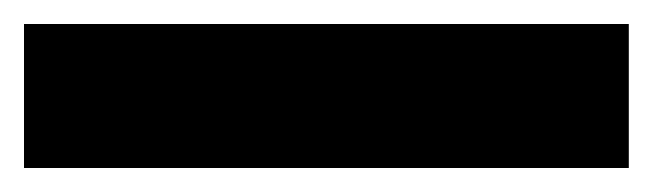

<svg xmlns="http://www.w3.org/2000/svg" viewBox="-22 45 544 160"><path d="M502 185H-2V65H502Z"/></svg>

Font: Noto Sans Gujarati UI ExtraCondensed Black
Style: Regular
Weight: 900
Width: 2
Designer: Jelle Bosma - Monotype Design Team, Universal Thirst
Foundry: Monotype Imaging Inc.
Version: Version 2.106; ttfautohint (v1.8.4.7-5d5b)